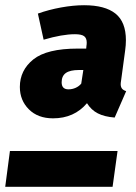

<svg xmlns="http://www.w3.org/2000/svg" viewBox="-25 -715 522 735"><path d="M51 -382Q51 -446 102.5 -487.5Q154 -529 273 -529H305L306 -540Q307 -545 307 -552Q307 -569 297 -576.5Q287 -584 262 -584Q213 -584 142 -563L120 -663Q162 -678 209 -686.5Q256 -695 297 -695Q377 -695 417 -663Q457 -631 457 -561Q457 -542 454 -521L439 -410Q437 -398 437 -393Q437 -383 441.5 -376.5Q446 -370 458 -366L414 -265Q375 -268 349.5 -281Q324 -294 308 -320Q259 -262 178 -262Q120 -262 85.5 -296.5Q51 -331 51 -382ZM286 -395 294 -447H277Q243 -447 227 -435.5Q211 -424 211 -400Q211 -373 237 -373Q252 -373 265 -379Q278 -385 286 -395ZM13 -137H425L406 0H-5Z"/></svg>

Font: Trujillo ExtraBold
Style: Italic
Weight: 800
Italic angle: -8°
Designer: Fira Sans original fonts by bBox Type GmbH, Carrois Corporate GbR, & Edenspiekermann AG / Changes by Cristiano Sobral
Foundry: Fira Sans original fonts by bBox Type GmbH, Carrois Corporate GbR, & Edenspiekermann AG / Changes by Cristiano Sobral
Version: Version 4.301;July 28, 2020;FontCreator 13.0.0.2655 64-bit